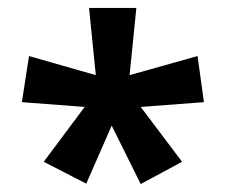

<svg xmlns="http://www.w3.org/2000/svg" viewBox="-20 -813 568 483"><path d="M323 -793H204L221 -624L53 -672L35 -556L193 -544L90 -406L197 -351L261 -497L334 -350L438 -406L334 -544L493 -556L477 -672L306 -624Z"/></svg>

Font: Noto Sans Kannada ExtraCondensed
Style: Bold
Weight: 700
Width: 2
Designer: Jelle Bosma - Monotype Design Team
Foundry: Monotype Imaging Inc.
Version: Version 2.005